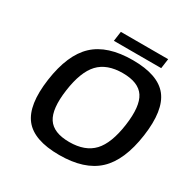

<svg xmlns="http://www.w3.org/2000/svg" viewBox="-188 -1004 1172 1194"><g transform="rotate(30 398.5 -407.5)"><path d="M496.1 -720.2Q677.2 -720.2 746.8 -632.1Q816.4 -543.9 789.1 -350.1Q761.7 -155.8 667.2 -67.9Q572.8 20 392.1 20Q210.4 20 141.1 -67.9Q71.8 -155.8 99.1 -350.1Q126.5 -544.4 220.5 -632.3Q314.5 -720.2 496.1 -720.2ZM636.7 -555.9Q595.2 -619.1 481.9 -619.1Q368.7 -619.1 309.3 -555.9Q250 -492.7 230 -350.1Q210 -207.5 251.5 -144.3Q293 -81.1 406.2 -81.1Q519.5 -81.1 578.9 -144.3Q638.2 -207.5 658.2 -350.1Q678.2 -492.7 636.7 -555.9ZM342.3 -835H682.1L672.4 -765.1H332.5Z"/></g></svg>

Font: Fivo Sans Med
Style: Regular
Weight: 450
Designer: Alexander Slobzheninov
Foundry: Alexander Slobzheninov
Version: 1.0